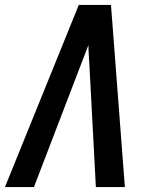

<svg xmlns="http://www.w3.org/2000/svg" viewBox="-30 -755 626 775"><path d="M-10 0H107L295 -490Q303 -511 311 -531.5Q319 -552 327 -573Q327 -552 328.5 -531.5Q330 -511 331 -490L357 0H474L418 -735H288Z"/></svg>

Font: Iosevka Sparkle SmBdObl
Style: Regular
Weight: 600
Italic angle: -9°
Designer: Belleve Invis
Foundry: Belleve Invis
Version: Version 4.5.0; ttfautohint (v1.8.3)